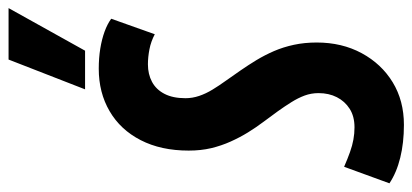

<svg xmlns="http://www.w3.org/2000/svg" viewBox="-308 -683 973 453"><g transform="rotate(-90 178.5 -456.5)"><path d="M360.8 -680.6 324.2 -577.8Q307 -586.9 288.7 -590.4Q270.3 -594 253.3 -594Q229.9 -594 211.8 -584.3Q193.7 -574.6 183.5 -554.8Q173.3 -535.1 173.3 -505.4Q173.3 -489.1 178.7 -473.1Q184.1 -457.1 193.6 -441.6Q203 -426.1 214.9 -409.6Q226.7 -393 239 -375.2Q251.3 -357.4 263.2 -337.9Q275 -318.3 284.5 -296.5Q293.9 -274.7 299.3 -249.6Q304.7 -224.4 304.7 -195.8Q304.7 -136.2 279.5 -89.6Q254.3 -43 210.9 -16.5Q167.4 10 110.3 10Q68 10 32.8 1.3Q-2.5 -7.4 -27.5 -24.2L11.5 -131.1Q31 -122.6 46.3 -117.2Q61.6 -111.7 75.7 -109.2Q89.8 -106.6 104.5 -106.6Q130.5 -106.6 148.3 -118Q166.1 -129.4 175.7 -148.3Q185.3 -167.2 185.3 -191.5Q185.3 -208.5 179.6 -224.2Q173.8 -239.8 164 -255.4Q154.2 -271.1 142.4 -287.6Q130.5 -304.2 117.5 -321.4Q104.5 -338.7 92.6 -357.9Q80.8 -377.1 71 -398.9Q61.2 -420.7 55.4 -444.9Q49.7 -469.2 49.7 -497.8Q49.7 -563.2 74.3 -611Q98.9 -658.9 142.7 -684.4Q186.4 -710 243 -710Q268.3 -710 290.4 -706.4Q312.4 -702.8 330.3 -696.3Q348.2 -689.8 360.8 -680.6ZM194.2 -742.3 264.5 -922.8H385.9L285.4 -742.3Z"/></g></svg>

Font: Georama ExtraCondensed Thin
Style: Italic
Weight: 100
Width: 2
Italic angle: -9°
Designer: Jean-Baptiste Levee
Foundry: Production Type
Version: Version 1.001